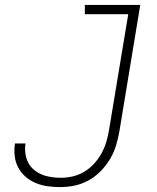

<svg xmlns="http://www.w3.org/2000/svg" viewBox="-20 -755 640 783"><path d="M225 8Q199 8 174 4.5Q149 1 126 -8.5Q103 -18 84.5 -34Q66 -50 54.5 -71.5Q43 -93 40 -118.5Q37 -144 41 -170H84Q81 -150 83.5 -130Q86 -110 94.5 -93Q103 -76 117.5 -63.5Q132 -51 150 -43.5Q168 -36 188 -33Q208 -30 229 -30Q253 -30 278 -36Q303 -42 325 -55.5Q347 -69 365 -89Q383 -109 395 -131.5Q407 -154 414 -178Q421 -202 425 -227L503 -697H326V-735H552L467 -220Q462 -191 453.5 -162.5Q445 -134 429 -107Q413 -80 390.5 -57Q368 -34 340.5 -19Q313 -4 283.5 2Q254 8 225 8Z"/></svg>

Font: Iosevka Extralight Extended
Style: Italic
Weight: 200
Width: 7
Italic angle: -9°
Monospace: yes
Designer: Belleve Invis
Foundry: Belleve Invis
Version: Version 32.5.0; ttfautohint (v1.8.4)